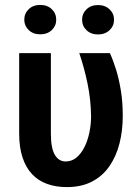

<svg xmlns="http://www.w3.org/2000/svg" viewBox="-20 -742 554 772"><path d="M57.1 -528.3H184.6V-204.1Q184.6 -173.3 189 -151.9Q193.4 -130.4 201.7 -117.4Q210 -104.5 220.7 -98.6Q231.4 -92.8 243.7 -92.8Q268.6 -92.8 287.6 -108.6Q306.6 -124.5 319.8 -151.1Q333 -177.7 339.6 -210.2Q346.2 -242.7 346.2 -275.4Q345.2 -341.3 332.3 -404.5Q319.3 -467.8 298.8 -528.3H421.9Q435.5 -498.5 447.3 -460.2Q459 -421.9 466.3 -376Q473.6 -330.1 473.6 -275.9Q473.6 -216.8 460.4 -165Q447.3 -113.3 419.9 -73.7Q392.6 -34.2 350.1 -12Q307.6 10.3 248.5 10.3Q205.1 10.3 169.7 -2.4Q134.3 -15.1 109.4 -41.3Q84.5 -67.4 70.8 -108.2Q57.1 -148.9 57.1 -205.1ZM77.6 -662.6Q77.6 -688 95.5 -705.1Q113.3 -722.2 141.6 -722.2Q170.4 -722.2 188.2 -705.1Q206.1 -688 206.1 -662.6Q206.1 -638.2 188.2 -621.1Q170.4 -604 141.6 -604Q113.3 -604 95.5 -621.1Q77.6 -638.2 77.6 -662.6ZM310.1 -662.6Q310.1 -687.5 327.9 -704.6Q345.7 -721.7 374 -721.7Q402.3 -721.7 420.4 -704.6Q438.5 -687.5 438.5 -662.6Q438.5 -637.7 420.4 -620.6Q402.3 -603.5 374 -603.5Q345.7 -603.5 327.9 -620.6Q310.1 -637.7 310.1 -662.6Z"/></svg>

Font: Roboto SemiCondensed SemiBold
Style: Regular
Weight: 600
Width: 4
Designer: Christian Robertson
Foundry: Google
Version: Version 3.009; 2024